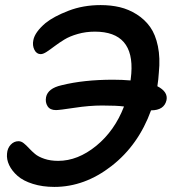

<svg xmlns="http://www.w3.org/2000/svg" viewBox="-20 -693 679 759"><path d="M194.8 45.9Q147.9 45.9 109.9 33.9Q71.8 22 49.6 2.4Q27.3 -17.1 16.4 -40Q5.4 -63 7.8 -85.9Q9.3 -106.9 22.2 -120.8Q35.2 -134.8 53.2 -134.8Q64 -134.8 74 -126.7Q84 -118.7 94.5 -107.2Q105 -95.7 118.4 -84.5Q131.8 -73.2 155.5 -65.2Q179.2 -57.1 210 -57.1Q287.6 -57.1 360.4 -116.5Q433.1 -175.8 470.2 -272Q442.4 -275.9 383.8 -275.9Q333 -275.9 273.9 -266.8Q214.8 -257.8 201.2 -257.8Q177.7 -257.8 168 -273.2Q158.2 -288.6 162.1 -309.1Q169.4 -343.8 223.1 -356Q311 -377.9 426.8 -377.9Q462.9 -377.9 496.1 -375Q496.6 -379.4 497.6 -388.4Q498.5 -397.5 499 -401.9Q511.7 -567.9 355 -567.9Q319.3 -567.9 287.6 -558.8Q255.9 -549.8 234.4 -536.6Q212.9 -523.4 195.6 -510.3Q178.2 -497.1 164.3 -488Q150.4 -479 141.1 -479Q124.5 -479 116 -496.1Q107.4 -513.2 111.8 -534.2Q117.7 -565.9 160.2 -602.1Q192.4 -627.9 250.5 -650.4Q308.6 -672.9 377.9 -672.9Q418.5 -672.9 453.6 -664.6Q488.8 -656.2 520.5 -636.2Q552.2 -616.2 573.5 -586.4Q594.7 -556.6 604.2 -510.3Q613.8 -463.9 607.9 -405.8Q606.4 -379.4 602.1 -352.1Q645 -330.1 638.2 -296.9Q628.9 -256.8 577.1 -256.8Q527.3 -119.6 421.1 -36.9Q314.9 45.9 194.8 45.9Z"/></svg>

Font: Shantell Sans Bouncy
Style: Italic
Weight: 500
Italic angle: -11.31°
Designer: Stephen Nixon, Anya Danilova, Shantell Martin
Foundry: Arrow Type
Version: Version 1.006;[9816181b4]